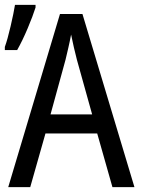

<svg xmlns="http://www.w3.org/2000/svg" viewBox="-30 -774 599 794"><path d="M41 -567Q63 -606 84.5 -657Q106 -708 117 -743V-754H32Q27 -722 14 -666Q1 -610 -10 -580V-567ZM179 -301 241 -527Q246 -548 252.5 -576Q259 -604 264 -631Q268 -610 275.5 -578Q283 -546 288 -527L351 -301ZM526 0 311 -716H218L4 0H95L158 -222H372L435 0Z"/></svg>

Font: Noto Sans Display SemiCondensed
Style: Regular
Weight: 400
Width: 4
Designer: Monotype Design team
Foundry: Monotype Imaging Inc.
Version: 1.000